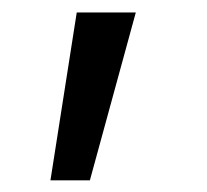

<svg xmlns="http://www.w3.org/2000/svg" viewBox="-20 -122 338 314"><path d="M62.5 172.9 105.5 -101.6H202.1L127 172.9Z"/></svg>

Font: Inter V
Style: Weight 400 Optical size 14.0
Weight: 400
Designer: Rasmus Andersson
Foundry: rsms
Version: Version 4.000;git-4fc901f